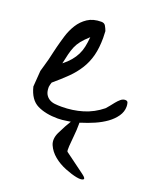

<svg xmlns="http://www.w3.org/2000/svg" viewBox="-119 -490 621 758"><g transform="rotate(20 192.0 -111.0)"><path d="M310.5 173.8Q329.1 187.5 321.3 192.4Q313.5 197.3 293 193.4Q272.5 189.5 244.1 178.2Q215.8 167 193.8 148.9Q171.9 130.9 161.6 107.4Q151.4 84 165 54.7Q184.6 14.6 197.3 -4.9Q190.4 -3.9 184.6 -2.9Q161.1 1 144.5 1Q92.8 1 58.1 -16.1Q23.4 -33.2 10.7 -85L15.6 -152.3L21.5 -172.9Q26.4 -188.5 30.8 -206.1Q35.2 -223.6 38.6 -239.7Q42 -255.9 43.9 -261.7Q49.8 -285.2 58.1 -312.5Q66.4 -339.8 81.1 -363.3Q95.7 -386.7 118.7 -401.9Q141.6 -417 175.8 -417Q188.5 -417 193.8 -407.7Q199.2 -398.4 203.1 -387.7Q203.1 -383.8 203.6 -373.5Q204.1 -363.3 204.1 -359.4Q204.1 -317.4 195.8 -285.2Q187.5 -252.9 170.4 -225.6Q153.3 -198.2 128.9 -174.3Q104.5 -150.4 73.2 -124Q72.3 -121.1 70.3 -114.3Q68.4 -107.4 68.4 -104.5V-102.5Q68.4 -85 74.2 -74.2Q80.1 -63.5 90.3 -57.1Q100.6 -50.8 113.8 -49.3Q127 -47.9 142.6 -47.9Q188.5 -47.9 230.5 -60.5Q272.5 -73.2 307.6 -101.6Q312.5 -106.4 319.8 -115.7Q327.1 -125 335 -134.8Q342.8 -144.5 351.6 -151.9Q360.4 -159.2 370.1 -159.2Q379.9 -159.2 381.8 -151.4Q383.8 -143.6 383.8 -135.7Q383.8 -114.3 370.6 -95.2Q357.4 -76.2 336.4 -61Q315.4 -45.9 288.6 -34.2Q261.7 -22.5 235.4 -14.6L230.5 -12.7V-3.9Q230.5 17.6 228 42Q225.6 66.4 224.1 87.4Q222.7 108.4 225.6 111.3ZM155.3 -344.7Q135.7 -327.1 124.5 -313Q113.3 -298.8 106.9 -283.7Q100.6 -268.6 96.2 -251Q91.8 -233.4 86.9 -210Q105.5 -224.6 117.7 -239.3Q129.9 -253.9 137.7 -269.5Q145.5 -285.2 149.4 -303.2Q153.3 -321.3 155.3 -344.7Z"/></g></svg>

Font: Cedarville Cursive
Style: Regular
Weight: 400
Designer: Kimberly Geswein
Foundry: Kimberly Geswein
Version: Version 1.001 2010